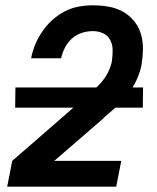

<svg xmlns="http://www.w3.org/2000/svg" viewBox="-20 -702 590 722"><path d="M417 0H7L26 -97L295 -331Q312 -346 329.5 -361Q347 -376 362 -393.5Q377 -411 387 -431.5Q397 -452 401 -473V-475Q404 -495 403.5 -515.5Q403 -536 394 -552.5Q385 -569 367.5 -577Q350 -585 329 -585Q309 -585 288 -578.5Q267 -572 250.5 -557Q234 -542 224 -522.5Q214 -503 210 -483H97Q102 -509 112.5 -534.5Q123 -560 139 -583.5Q155 -607 176.5 -626.5Q198 -646 223 -659Q248 -672 275 -677Q302 -682 328 -682Q359 -682 388 -677Q417 -672 441.5 -658.5Q466 -645 484 -623Q502 -601 510 -574Q518 -547 517.5 -517Q517 -487 512 -457Q506 -428 493 -400Q480 -372 461 -347.5Q442 -323 418.5 -301.5Q395 -280 371 -260L370 -259Q370 -258 369.5 -258Q369 -258 369 -257L184 -97H436ZM517 -297H37L38 -373H518Z"/></svg>

Font: Lode Term
Style: Bold Italic
Weight: 700
Italic angle: -11°
Monospace: yes
Designer: Belleve Invis
Foundry: Belleve Invis
Version: Version 29.2.0